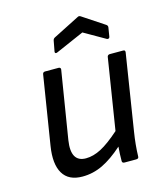

<svg xmlns="http://www.w3.org/2000/svg" viewBox="-106 -769 743 863"><g transform="rotate(-15 265.5 -338.0)"><path d="M206.1 -556.2Q200.7 -553.7 197.5 -555.4Q194.3 -557.1 194.8 -562L204.1 -611.8Q205.6 -620.1 212.9 -624L335 -686Q341.8 -690.4 349.1 -686L450.2 -619.1Q458 -614.3 457 -606L450.2 -564Q449.7 -559.1 445.6 -556.9Q441.4 -554.7 437 -557.1L337.9 -613.8ZM171.9 12.2Q107.4 12.2 81.1 -32Q54.7 -76.2 67.9 -158.2L119.1 -478Q120.6 -487.8 130.9 -487.8H193.8Q198.2 -487.8 200.9 -485.1Q203.6 -482.4 203.1 -478L151.9 -162.1Q136.7 -63 208 -63Q242.2 -63 279.1 -82.3Q315.9 -101.6 367.2 -147L419.9 -478Q420.4 -482.4 423.8 -485.1Q427.2 -487.8 431.2 -487.8H494.1Q504.4 -487.8 502.9 -477.1L446.8 -122.1Q437.5 -64.9 436 -9.8Q436 0 423.8 0H370.1Q358.9 0 358.9 -9.8Q358.9 -42 361.8 -76.2Q311.5 -31.2 266.4 -9.5Q221.2 12.2 171.9 12.2Z"/></g></svg>

Font: Sofia Sans
Style: Italic
Weight: 400
Italic angle: -9°
Designer: Botio Nikoltchev, Ani Petrova
Foundry: lettersoup
Version: Version 4.100